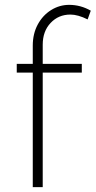

<svg xmlns="http://www.w3.org/2000/svg" viewBox="-20 -771 394 791"><path d="M156 -587V-508H317V-472H156V0H115V-472H49V-508H115V-583Q115 -632 135.5 -670Q156 -708 190.5 -729.5Q225 -751 265 -751Q312 -751 354 -727L341 -691Q301 -711 270 -711Q221 -711 188.5 -676.5Q156 -642 156 -587Z"/></svg>

Font: Argentum Sans ExtraLight
Style: Regular
Weight: 275
Designer: Julieta Ulanovsky (Modified by Cristiano Sobral)
Foundry: Julieta Ulanovsky
Version: Version 1.000; ttfautohint (v1.5.65-e2d9)